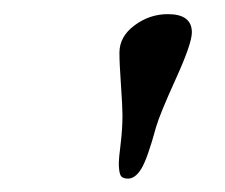

<svg xmlns="http://www.w3.org/2000/svg" viewBox="-20 -747 324 277"><path d="M164.6 -489.3Q156.2 -489.3 153.8 -494.4Q151.4 -499.5 151.4 -512.2Q151.4 -518.1 154.1 -539.8Q156.7 -561.5 156.7 -580.1Q156.7 -593.3 154.5 -624.5Q152.3 -655.8 152.3 -670.9Q152.3 -694.3 174.1 -710.4Q195.8 -726.6 222.2 -726.6Q256.8 -726.6 256.8 -700.2Q256.8 -684.1 233.6 -633.1Q210.4 -582 205.1 -563.5Q192.9 -518.6 184.1 -503.9Q175.3 -489.3 164.6 -489.3Z"/></svg>

Font: Cooper*
Style: Italic
Weight: 400
Italic angle: -7°
Designer: Owen Earl
Foundry: indestructible type*
Version: Version 0.001